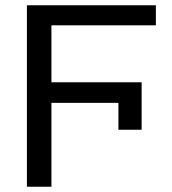

<svg xmlns="http://www.w3.org/2000/svg" viewBox="-20 -708 651 728"><path d="M571 -612H175V-396H517V-216H429V-318H175V0H82V-688H571Z"/></svg>

Font: Libra Sans
Style: Regular
Weight: 400
Foundry: Context Ltd
Version: Version 1.002